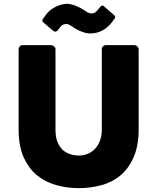

<svg xmlns="http://www.w3.org/2000/svg" viewBox="-20 -980 815 1012"><path d="M272.5 -296.9Q272.5 -259.8 282.2 -233.4Q293 -208 308.6 -191.4Q326.2 -175.8 348.6 -168Q370.1 -160.2 394.5 -160.2Q419.9 -160.2 441.4 -168.9Q463.9 -177.7 480.5 -195.3Q497.1 -212.9 506.8 -238.3Q516.6 -263.7 516.6 -296.9Q516.6 -437.5 516.6 -720.7Q516.6 -729.5 523.4 -736.3Q529.3 -742.2 540 -742.2Q588.9 -742.2 685.5 -742.2Q697.3 -742.2 704.1 -735.4Q710.9 -728.5 710.9 -720.7Q710.9 -580.1 710.9 -298.8Q710.9 -211.9 684.6 -152.3Q659.2 -92.8 615.2 -55.7Q572.3 -19.5 514.6 -3.9Q457 11.7 394.5 11.7Q331.1 11.7 274.4 -4.9Q216.8 -21.5 172.9 -57.6Q129.9 -94.7 103.5 -153.3Q78.1 -212.9 78.1 -298.8Q78.1 -439.5 78.1 -720.7Q78.1 -728.5 84 -735.4Q89.8 -742.2 97.7 -742.2Q148.4 -742.2 248 -742.2Q255.9 -742.2 263.7 -736.3Q272.5 -730.5 272.5 -720.7Q272.5 -579.1 272.5 -296.9ZM220.7 -900.4Q230.5 -914.1 243.2 -924.8Q256.8 -935.5 271.5 -943.4Q286.1 -951.2 302.7 -955.1Q318.4 -960 335 -960Q343.8 -960 353.5 -957Q364.3 -955.1 377 -950.2Q389.6 -945.3 405.3 -937.5Q420.9 -928.7 439.5 -916Q445.3 -913.1 450.2 -911.1Q455.1 -909.2 461.9 -909.2Q472.7 -909.2 479.5 -913.1Q486.3 -918 492.2 -923.8Q498 -930.7 508.8 -944.3Q513.7 -950.2 518.6 -951.2Q524.4 -951.2 528.3 -946.3Q545.9 -931.6 580.1 -901.4Q585.9 -896.5 586.9 -891.6Q588.9 -887.7 584 -881.8Q579.1 -875 569.3 -862.3Q548.8 -835 519.5 -819.3Q490.2 -803.7 457 -803.7Q437.5 -803.7 418 -810.5Q397.5 -817.4 378.9 -828.1Q370.1 -834 351.6 -845.7Q345.7 -849.6 340.8 -851.6Q335.9 -853.5 329.1 -853.5Q319.3 -853.5 311.5 -849.6Q304.7 -845.7 298.8 -838.9Q293.9 -832 283.2 -819.3Q280.3 -814.5 273.4 -813.5Q265.6 -812.5 260.7 -817.4Q244.1 -831.1 210 -860.4Q207 -863.3 205.1 -865.2Q203.1 -867.2 203.1 -872.1Q203.1 -872.1 204.1 -874Q204.1 -876 205.1 -878.9Q207 -881.8 210.9 -886.7Q214.8 -891.6 220.7 -900.4Z"/></svg>

Font: Cocogoose
Style: Regular
Weight: 400
Designer: Cosimo Lorenzo Pancini
Version: Version 1.000